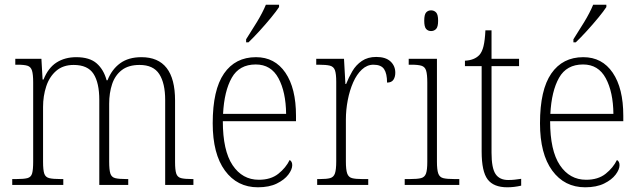

<svg xmlns="http://www.w3.org/2000/svg" viewBox="-20 -786 2718 816"><path d="M32 0V-25H49Q81 -25 96.5 -29Q112 -33 116.5 -49Q121 -65 121 -99V-436Q121 -470 116 -486Q111 -502 97 -506.5Q83 -511 55 -511H45V-536H156L161 -448H165Q185 -498 220.5 -520.5Q256 -543 304 -543Q361 -543 391 -516.5Q421 -490 433 -445H437Q455 -491 490.5 -517Q526 -543 581 -543Q724 -543 724 -359V-97Q724 -64 729 -48.5Q734 -33 749.5 -29Q765 -25 796 -25H802V0H682V-361Q682 -432 657 -471Q632 -510 573 -510Q526 -510 497.5 -488Q469 -466 456.5 -428.5Q444 -391 444 -345V-99Q444 -64 449 -48.5Q454 -33 469.5 -29Q485 -25 516 -25H525V0H402V-361Q402 -434 377.5 -472Q353 -510 293 -510Q248 -510 219 -485Q190 -460 176.5 -419Q163 -378 163 -331V-98Q163 -64 168 -48.5Q173 -33 189 -29Q205 -25 237 -25H249V0Z M1076 10Q988 10 936 -61Q884 -132 884 -262Q884 -404 932 -473.5Q980 -543 1068 -543Q1148 -543 1193 -477Q1238 -411 1238 -294V-271H927Q927 -146 968.5 -84Q1010 -22 1080 -22Q1131 -22 1163 -47.5Q1195 -73 1211 -106Q1222 -100 1222 -84Q1222 -66 1205.5 -44Q1189 -22 1156.5 -6Q1124 10 1076 10ZM1196 -302Q1195 -395 1163.5 -453.5Q1132 -512 1067 -512Q997 -512 965 -455.5Q933 -399 928 -302ZM1026 -619Q1048 -653 1072 -692.5Q1096 -732 1110 -766H1166V-756Q1155 -739 1132 -711Q1109 -683 1083 -654.5Q1057 -626 1036 -606H1026Z M1328 0V-25H1340Q1368 -25 1383 -29Q1398 -33 1403.5 -49Q1409 -65 1409 -101V-438Q1409 -472 1403.5 -487.5Q1398 -503 1382 -507Q1366 -511 1334 -511H1324V-536H1442L1448 -429H1451Q1462 -457 1477.5 -483.5Q1493 -510 1518 -527Q1543 -544 1579 -544Q1619 -544 1639.5 -525Q1660 -506 1660 -477Q1660 -459 1652 -447Q1644 -435 1625 -435Q1625 -473 1612.5 -492Q1600 -511 1567 -511Q1540 -511 1518 -490.5Q1496 -470 1481 -436Q1466 -402 1458 -360.5Q1450 -319 1450 -278V-100Q1450 -65 1455.5 -49Q1461 -33 1476 -29Q1491 -25 1519 -25H1545V0Z M1812 -654Q1799 -654 1791 -663Q1783 -672 1783 -698Q1783 -724 1791 -733Q1799 -742 1812 -742Q1825 -742 1833.5 -733Q1842 -724 1842 -698Q1842 -672 1833.5 -663Q1825 -654 1812 -654ZM1700 0V-25H1722Q1754 -25 1769.5 -29Q1785 -33 1790.5 -48.5Q1796 -64 1796 -98V-435Q1796 -470 1791 -486Q1786 -502 1771.5 -506.5Q1757 -511 1729 -511H1717V-536H1837V-99Q1837 -65 1842.5 -49Q1848 -33 1863.5 -29Q1879 -25 1911 -25H1932V0Z M2136 10Q2078 10 2052.5 -23.5Q2027 -57 2027 -142V-505H1956V-528Q1996 -530 2017 -552Q2029 -565 2035 -590Q2041 -615 2043 -657H2069V-536H2186V-505H2069V-137Q2069 -72 2086 -46.5Q2103 -21 2140 -21Q2156 -21 2168 -22.5Q2180 -24 2195 -26V3Q2165 10 2136 10Z M2467 10Q2379 10 2327 -61Q2275 -132 2275 -262Q2275 -404 2323 -473.5Q2371 -543 2459 -543Q2539 -543 2584 -477Q2629 -411 2629 -294V-271H2318Q2318 -146 2359.5 -84Q2401 -22 2471 -22Q2522 -22 2554 -47.5Q2586 -73 2602 -106Q2613 -100 2613 -84Q2613 -66 2596.5 -44Q2580 -22 2547.5 -6Q2515 10 2467 10ZM2587 -302Q2586 -395 2554.5 -453.5Q2523 -512 2458 -512Q2388 -512 2356 -455.5Q2324 -399 2319 -302ZM2417 -619Q2439 -653 2463 -692.5Q2487 -732 2501 -766H2557V-756Q2546 -739 2523 -711Q2500 -683 2474 -654.5Q2448 -626 2427 -606H2417Z"/></svg>

Font: Noto Serif Lao SemiCondensed ExtraLight
Style: Regular
Weight: 200
Width: 4
Designer: Monotype Design Team
Foundry: Monotype Imaging Inc.
Version: Version 2.003; ttfautohint (v1.8.4.7-5d5b)